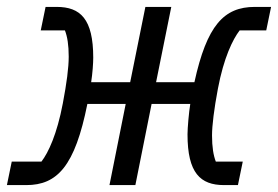

<svg xmlns="http://www.w3.org/2000/svg" viewBox="-30 -536 805 556"><path d="M-10 0H46C136 0 187 -55 223 -235H334L287 0H362L409 -235H521C517 -211 513 -165 513 -147C513 -35 550 0 619 0H659L673 -68H595C588 -86 584 -110 584 -144C584 -172 590 -221 601 -279C618 -369 644 -422 664 -448H741L755 -516H708C618 -516 569 -462 533 -298H422L466 -516H391L347 -298H234C238 -324 240 -353 240 -369C240 -481 203 -516 134 -516H102L88 -448H158C165 -430 169 -406 169 -372C169 -340 163 -295 152 -237C135 -147 110 -94 90 -68H4Z"/></svg>

Font: LVC Sans
Style: Italic
Weight: 400
Italic angle: -11.31°
Designer: Mike Abbink, Paul van der Laan, Pieter van Rosmalen
Foundry: Bold Monday
Version: Version 3.0